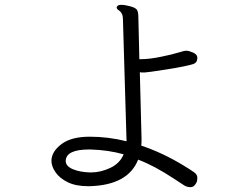

<svg xmlns="http://www.w3.org/2000/svg" viewBox="-20 -759 1040 795"><path d="M348 -140Q254 -140 252 -93Q252 -71 281.5 -58.5Q311 -46 354 -45H357Q396 -45 436 -63.5Q476 -82 492 -120Q428 -138 355 -140ZM463 -729Q466 -739 481.5 -739Q497 -739 519 -733Q541 -727 547 -718.5Q553 -710 553 -683L557 -514H566Q598 -514 647 -524Q696 -534 719 -541.5Q742 -549 752 -549Q762 -549 779 -541.5Q796 -534 797 -522V-518Q797 -500 781 -494Q749 -484 669.5 -471.5Q590 -459 580 -459H566Q562 -459 559 -460L566 -188Q566 -180 566 -172Q566 -164 565 -156Q652 -127 738 -75Q771 -55 784 -45.5Q797 -36 797 -24Q797 -12 795 -6Q785 16 769.5 16Q754 16 742.5 8.5Q731 1 702 -18Q619 -73 552 -98Q510 8 350 12H345Q294 12 260.5 -4.5Q227 -21 210 -45.5Q193 -70 193 -93V-96Q195 -133 235.5 -163Q276 -193 352 -193Q428 -193 504 -174L489 -680Q489 -705 472 -716Q463 -722 463 -729Z"/></svg>

Font: LXGW Bright GB
Style: Regular
Weight: 400
Designer: Christian Thalmann (Catharsis Fonts)
Foundry: LXGW / Christian Thalmann (Catharsis Fonts) / Fontworks Inc.
Version: Version 5.510